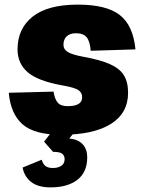

<svg xmlns="http://www.w3.org/2000/svg" viewBox="-20 -572 632 832"><path d="M246 12Q129 12 77.5 -33.5Q26 -79 18 -170L212 -175Q217 -143 230 -127.5Q243 -112 273 -112Q336 -112 336 -150Q336 -171 319 -182Q302 -193 250 -202Q144 -221 100 -259Q56 -297 56 -358Q56 -448 121.5 -500Q187 -552 317 -552Q441 -552 499 -507Q557 -462 567 -358L373 -352Q370 -393 355.5 -410.5Q341 -428 309 -428Q284 -428 269.5 -415Q255 -402 255 -378Q255 -358 274 -346.5Q293 -335 341 -326Q414 -313 456.5 -294Q499 -275 517 -245.5Q535 -216 535 -170Q535 -82 460.5 -35Q386 12 246 12ZM199 240Q145 240 115 216.5Q85 193 78 154L161 120Q165 137 176 146.5Q187 156 209 156Q231 156 245.5 146.5Q260 137 260 118Q260 103 250 94.5Q240 86 210 86L171 42L211 -10H312L280 28Q319 32 338.5 53.5Q358 75 358 110Q358 174 315.5 207Q273 240 199 240Z"/></svg>

Font: Geist Black
Style: Italic
Weight: 900
Italic angle: -12°
Designer: Basement.studio, Andrés Briganti, Mateo Zaragoza
Foundry: Basement.studio, Vercel, Andrés Briganti, Guido Ferreyra, Mateo Zaragoza
Version: Version 1.500; ttfautohint (v1.8.4.7-5d5b)